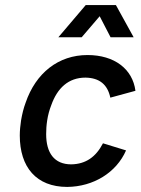

<svg xmlns="http://www.w3.org/2000/svg" viewBox="-20 -732 554 757"><path d="M210 -585H302L373 -668L416 -585H507L437 -712H318ZM245 5C349 4 439 -52 477 -139L386 -167C358 -113 318 -85 261 -84C194 -84 162 -129 162 -203C162 -220 163 -238 166 -257C169 -278 175 -299 182 -317C206 -385 250 -426 317 -426C372 -425 404 -399 415 -347L514 -374C503 -460 431 -515 325 -515C210 -515 121 -444 81 -327C73 -306 67 -281 63 -257C60 -237 58 -217 58 -198C58 -73 123 5 245 5Z"/></svg>

Font: Arthouse Owned Medium
Style: Italic
Weight: 500
Italic angle: -10°
Designer: Jeremy Tribby
Foundry: Tribby Type
Version: Version 1.000;PS 001.000;hotconv 1.0.88;makeotf.lib2.5.64775